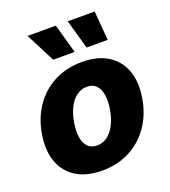

<svg xmlns="http://www.w3.org/2000/svg" viewBox="-142 -878 875 991"><g transform="rotate(-20 295.5 -382.5)"><path d="M250 10.3Q163.6 10.3 107.4 -25.4Q51.3 -61 28.8 -124.5Q6.3 -188 20.5 -272.5Q34.2 -356.4 77.4 -419.4Q120.6 -482.4 188 -517.6Q255.4 -552.7 341.3 -552.7Q426.8 -552.7 482.9 -517.3Q539.1 -481.9 561.8 -418.2Q584.5 -354.5 570.3 -270Q556.6 -186.5 513.2 -123.3Q469.7 -60.1 402.6 -24.9Q335.4 10.3 250 10.3ZM269.5 -120.6Q301.3 -120.6 326.7 -139.9Q352.1 -159.2 369.4 -193.6Q386.7 -228 394 -272.9Q401.4 -318.4 395.8 -352.3Q390.1 -386.2 371.6 -405Q353 -423.8 321.3 -423.8Q289.6 -423.8 263.9 -404.5Q238.3 -385.3 221.2 -350.8Q204.1 -316.4 196.8 -271Q189.5 -226.1 194.8 -192.1Q200.2 -158.2 219 -139.4Q237.8 -120.6 269.5 -120.6ZM206.5 -614.3 124 -774.9H279.3L324.2 -614.3ZM390.1 -614.3 344.7 -774.9H492.7L505.9 -614.3Z"/></g></svg>

Font: Inter Tight ExtraBold
Style: Italic
Weight: 800
Italic angle: -9.39999°
Designer: Rasmus Andersson
Foundry: rsms
Version: Version 3.004